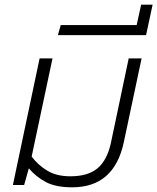

<svg xmlns="http://www.w3.org/2000/svg" viewBox="-20 -789 671 819"><path d="M288 10Q218 10 175.5 -12.5Q133 -35 103 -71L83 0H35L149 -540H204L115 -121Q143 -84 182.5 -60.5Q222 -37 280 -37Q356 -37 396.5 -71.5Q437 -106 453 -179L529 -540H584L508 -182Q467 10 288 10Z M227 -639 239 -682H563L582 -769H631L603 -639Z"/></svg>

Font: Kanit ExtraLight
Style: Italic
Weight: 275
Italic angle: -12°
Designer: Katatrad Team
Foundry: CadsonDemak
Version: Version 2.000; ttfautohint (v1.8.3)